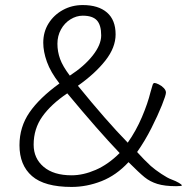

<svg xmlns="http://www.w3.org/2000/svg" viewBox="-20 -712 740 759"><path d="M263 27Q156 27 106.5 -16Q57 -59 57 -138Q57 -210 96.5 -267.5Q136 -325 215 -382Q180 -427 165.5 -467.5Q151 -508 151 -543Q151 -586 172 -619.5Q193 -653 228.5 -672.5Q264 -692 307 -692Q369 -692 403 -662.5Q437 -633 437 -576Q437 -524 396.5 -472.5Q356 -421 288 -373Q400 -235 485 -148Q518 -195 541 -249Q564 -303 575 -348Q581 -370 583.5 -377Q586 -384 591 -384Q596 -384 607.5 -378.5Q619 -373 627.5 -364Q636 -355 636 -346Q636 -336 620 -296Q604 -256 578.5 -205.5Q553 -155 522 -111Q550 -80 576 -56Q593 -41 618 -24.5Q643 -8 657 -3Q676 4 687.5 11Q699 18 699 21Q699 24 676 24Q631 24 602 15Q573 6 551.5 -11.5Q530 -29 488 -71Q440 -19 381.5 4Q323 27 263 27ZM263 -19Q309 -19 358.5 -40.5Q408 -62 453 -107Q368 -196 246 -343Q182 -300 147.5 -251.5Q113 -203 113 -140Q113 -86 152.5 -52.5Q192 -19 263 -19ZM256 -413Q313 -450 346.5 -492.5Q380 -535 380 -572Q380 -613 363 -631.5Q346 -650 307 -650Q282 -650 258.5 -635.5Q235 -621 221 -595.5Q207 -570 207 -539Q207 -508 217.5 -479Q228 -450 256 -413Z"/></svg>

Font: JyunsaiKaai Light
Style: Regular
Weight: 300
Designer: Fontworks Inc.
Version: Version 0.030;April 7, 2024;FontCreator 14.0.0.2901 64-bit